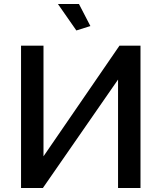

<svg xmlns="http://www.w3.org/2000/svg" viewBox="-20 -938 806 958"><path d="M269 -918 361 -786 431 -808 374 -918ZM85 0H194L569 -541V0H681V-710H576L197 -158V-710H85Z"/></svg>

Font: FIGSv2-sans-serif SemiBold
Style: Regular
Weight: 600
Designer: Matt McInerney, Pablo Impallari, Rodrigo Fuenzalida,Mirko Velimirovic
Foundry: Matt McInerney, Pablo Impallari, Rodrigo Fuenzalida
Version: Version 4.021;hotconv 1.0.109;makeotfexe 2.5.65596